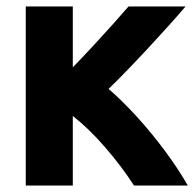

<svg xmlns="http://www.w3.org/2000/svg" viewBox="-20 -559 603 596"><path d="M206 17V-199Q256 -160 307 -101Q358 -42 396 17H563Q534 -34 492.5 -90Q451 -146 405 -196.5Q359 -247 317 -283Q340 -305 371.5 -337.5Q403 -370 437 -406.5Q471 -443 502.5 -478Q534 -513 556 -539H379Q361 -518 331.5 -485Q302 -452 269 -416.5Q236 -381 206 -350V-539H60V17Z"/></svg>

Font: Repo Bold
Style: Bold
Weight: 700
Designer: Stefan Peev
Foundry: Context Ltd
Version: Version 1.502